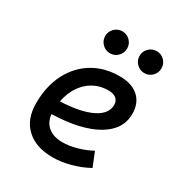

<svg xmlns="http://www.w3.org/2000/svg" viewBox="-174 -859 935 993"><g transform="rotate(30 293.0 -362.5)"><path d="M286.6 -83Q325.7 -83 370.1 -95.2Q414.6 -107.4 455.6 -129.4L489.3 -45.9Q441.4 -19.5 386.7 -4.9Q332 9.8 282.2 9.8Q181.6 9.8 125.2 -43Q68.8 -95.7 68.8 -189.9Q68.8 -291.5 107.2 -367.2Q145.5 -442.9 214.4 -485.1Q283.2 -527.3 375 -527.3Q447.3 -527.3 487.5 -491.2Q527.8 -455.1 527.8 -390.6Q527.8 -296.4 432.4 -241.2Q336.9 -186 166 -181.2Q170.4 -134.8 202.1 -108.9Q233.9 -83 286.6 -83ZM170.9 -259.8Q290.5 -264.6 356.9 -297.1Q423.3 -329.6 423.3 -384.3Q423.3 -407.7 407.2 -421.1Q391.1 -434.6 361.3 -434.6Q287.6 -434.6 237.1 -387.2Q186.5 -339.8 170.9 -259.8ZM270 -604.5Q243.2 -604.5 223.9 -623.8Q204.6 -643.1 204.6 -669.9Q204.6 -697.3 223.9 -716.3Q243.2 -735.4 270 -735.4Q297.4 -735.4 316.4 -716.3Q335.4 -697.3 335.4 -669.9Q335.4 -643.1 316.4 -623.8Q297.4 -604.5 270 -604.5ZM475.1 -604.5Q448.2 -604.5 429 -623.8Q409.7 -643.1 409.7 -669.9Q409.7 -697.3 429 -716.3Q448.2 -735.4 475.1 -735.4Q502.4 -735.4 521.5 -716.3Q540.5 -697.3 540.5 -669.9Q540.5 -643.1 521.5 -623.8Q502.4 -604.5 475.1 -604.5Z"/></g></svg>

Font: Cascadia Mono PL
Style: Italic
Weight: 400
Italic angle: -10°
Monospace: yes
Designer: Aaron Bell
Foundry: Saja Typeworks
Version: Version 2404.023; ttfautohint (v1.8.4)